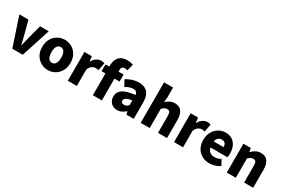

<svg xmlns="http://www.w3.org/2000/svg" viewBox="102 -2040 4816 3281"><g transform="rotate(30 2510.5 -399.5)"><path d="M203 0 14 -569H193L262 -307Q273 -265 283.5 -221Q294 -177 305 -132H310Q321 -177 331.5 -221Q342 -265 352 -307L422 -569H593L409 0Z M908 14Q836 14 772 -21.5Q708 -57 668.5 -124Q629 -191 629 -285Q629 -379 668.5 -445.5Q708 -512 772 -547.5Q836 -583 908 -583Q962 -583 1012 -563Q1062 -543 1101 -504.5Q1140 -466 1163 -411Q1186 -356 1186 -285Q1186 -191 1146.5 -124Q1107 -57 1043.5 -21.5Q980 14 908 14ZM908 -130Q941 -130 962.5 -149Q984 -168 994 -203Q1004 -238 1004 -285Q1004 -332 994 -366.5Q984 -401 962.5 -420Q941 -439 908 -439Q875 -439 853.5 -420Q832 -401 821.5 -366.5Q811 -332 811 -285Q811 -238 821.5 -203Q832 -168 853.5 -149Q875 -130 908 -130Z M1298 0V-569H1443L1456 -470H1459Q1491 -527 1534.5 -555Q1578 -583 1621 -583Q1647 -583 1662.5 -579.5Q1678 -576 1690 -571L1661 -418Q1645 -422 1631 -424.5Q1617 -427 1598 -427Q1567 -427 1532.5 -404Q1498 -381 1476 -325V0Z M1792 0V-591Q1792 -651 1813 -701.5Q1834 -752 1881 -782.5Q1928 -813 2007 -813Q2045 -813 2074.5 -807Q2104 -801 2123 -794L2091 -662Q2064 -674 2033 -674Q2004 -674 1987 -656.5Q1970 -639 1970 -596V0ZM1716 -430V-562L1803 -569H2071V-430Z M2274 14Q2222 14 2184 -9.5Q2146 -33 2125.5 -72.5Q2105 -112 2105 -159Q2105 -249 2180 -299.5Q2255 -350 2421 -368Q2419 -391 2410 -407.5Q2401 -424 2382.5 -432.5Q2364 -441 2335 -441Q2301 -441 2265 -428Q2229 -415 2186 -391L2124 -508Q2162 -531 2201.5 -547.5Q2241 -564 2283 -573.5Q2325 -583 2369 -583Q2443 -583 2494 -555Q2545 -527 2572 -469.5Q2599 -412 2599 -323V0H2454L2442 -57H2437Q2402 -26 2361.5 -6Q2321 14 2274 14ZM2335 -124Q2362 -124 2382 -136Q2402 -148 2421 -169V-260Q2366 -253 2333.5 -240Q2301 -227 2287.5 -210Q2274 -193 2274 -173Q2274 -148 2290.5 -136Q2307 -124 2335 -124Z M2736 0V-799H2914V-607L2905 -506Q2936 -535 2978.5 -559Q3021 -583 3079 -583Q3172 -583 3214 -521Q3256 -459 3256 -352V0H3078V-330Q3078 -389 3062 -410Q3046 -431 3012 -431Q2982 -431 2961 -418Q2940 -405 2914 -380V0Z M3394 0V-569H3539L3552 -470H3555Q3587 -527 3630.5 -555Q3674 -583 3717 -583Q3743 -583 3758.5 -579.5Q3774 -576 3786 -571L3757 -418Q3741 -422 3727 -424.5Q3713 -427 3694 -427Q3663 -427 3628.5 -404Q3594 -381 3572 -325V0Z M4097 14Q4015 14 3949.5 -21.5Q3884 -57 3845.5 -124Q3807 -191 3807 -285Q3807 -354 3829.5 -409Q3852 -464 3890.5 -503Q3929 -542 3977.5 -562.5Q4026 -583 4077 -583Q4159 -583 4213 -547Q4267 -511 4294 -449Q4321 -387 4321 -309Q4321 -285 4318.5 -264Q4316 -243 4313 -232H3979Q3987 -193 4007 -169Q4027 -145 4056 -133.5Q4085 -122 4121 -122Q4152 -122 4181 -131Q4210 -140 4241 -158L4300 -51Q4256 -20 4201.5 -3Q4147 14 4097 14ZM3976 -349H4170Q4170 -391 4149.5 -419Q4129 -447 4080 -447Q4056 -447 4034.5 -436.5Q4013 -426 3997.5 -404.5Q3982 -383 3976 -349Z M4435 0V-569H4580L4593 -498H4596Q4631 -533 4675.5 -558Q4720 -583 4778 -583Q4871 -583 4913 -521Q4955 -459 4955 -352V0H4777V-330Q4777 -389 4761 -410Q4745 -431 4711 -431Q4681 -431 4660 -418Q4639 -405 4613 -380V0Z"/></g></svg>

Font: Noto Sans SC Thin Black
Style: Regular
Weight: 900
Version: Version 2.004-H2;hotconv 1.0.118;makeotfexe 2.5.65603